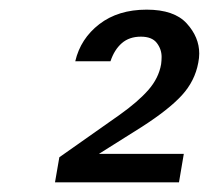

<svg xmlns="http://www.w3.org/2000/svg" viewBox="-20 -730 433 398"><path d="M361 -411 351 -352H94L103 -404L228 -492Q266 -519 287.5 -543.5Q309 -568 314 -597Q315 -605 315 -612Q315 -628 305 -641Q295 -654 272 -654Q248 -654 232.5 -640.5Q217 -627 209 -603H136Q147 -650 186 -680Q225 -710 284 -710Q341 -710 367 -681.5Q393 -653 393 -619Q393 -610 391 -600Q384 -562 357 -532.5Q330 -503 274 -467L185 -411Z"/></svg>

Font: Fz Poppins
Style: Italic
Weight: 400
Italic angle: -10°
Designer: Ninad Kale (Devanagari), Jonny Pinhorn (Latin)
Foundry: Indian Type Foundry
Version: Vit hóa bi Vntype.Com & FontZin.Com